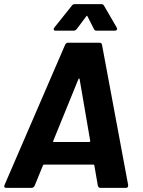

<svg xmlns="http://www.w3.org/2000/svg" viewBox="-26 -906 689 926"><path d="M446 -10 429 -108Q429 -112 425 -112H186Q183 -112 181 -108L141 -10Q136 0 127 0H4Q-2 0 -4.5 -3.5Q-7 -7 -4 -14L288 -690Q293 -700 302 -700H455Q464 -700 466 -690L592 -14V-10Q592 0 581 0H458Q449 0 446 -10ZM234 -221H404Q406 -221 408 -222.5Q410 -224 409 -227L358 -524Q358 -528 356 -527.5Q354 -527 352 -524L231 -227Q228 -221 234 -221ZM334 -886H463Q472 -886 476 -878L537 -773Q539 -769 539 -767Q539 -763 535.5 -760.5Q532 -758 527 -758H440Q430 -758 427 -766L396 -827Q393 -833 390 -827L344 -766Q338 -758 329 -758H242Q233 -758 233 -765Q233 -769 236 -773L320 -878Q325 -886 334 -886Z"/></svg>

Font: Barlow
Style: Bold Italic
Weight: 700
Italic angle: -7°
Designer: Jeremy Tribby
Foundry: Tribby Type
Version: Version 1.422